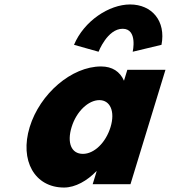

<svg xmlns="http://www.w3.org/2000/svg" viewBox="-20 -826 762 861"><path d="M422 -594C422 -594 461.5 -697 530 -697C598.5 -697 575.1 -594 575.1 -594L704.2 -625C724.9 -732 661 -806 563.3 -806C469.3 -806 356.7 -732 311.9 -625ZM301.1 -256C322.8 -327 376.8 -377 425.6 -377C473.7 -377 497.4 -327 475.7 -256C454.3 -186 402.2 -136 351.9 -136C299.4 -136 279.7 -186 301.1 -256ZM113.1 -256C67.3 -106 135.3 15 267.1 15C318.2 15 371.4 -16 411.9 -58H413.4L395.6 0H565.1L722 -513H551L536 -464C518 -505 483.4 -528 433.1 -528C301.3 -528 159 -406 113.1 -256Z"/></svg>

Font: Hussar
Style: BdSuprConOblThree
Weight: 700
Foundry: Cannot Into Space Fonts
Version: Version 2.00